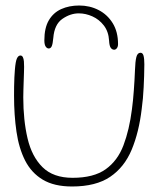

<svg xmlns="http://www.w3.org/2000/svg" viewBox="-20 -648 598 697"><path d="M241.5 29Q176.5 29 135.2 4.2Q94 -20.5 71.2 -65.2Q48.5 -110 39.8 -170Q31 -230 31 -301Q31 -317 31.2 -333.8Q31.5 -350.5 32.2 -366.5Q33 -382.5 34 -394.5Q36.5 -425.5 41.5 -436Q46.5 -446.5 54 -446.5Q60 -446.5 63 -440.5Q66 -434.5 66.8 -425Q67.5 -415.5 67.5 -405Q67.5 -397 67 -383.2Q66.5 -369.5 66 -353.5Q65.5 -337.5 65 -322Q64.5 -306.5 64.5 -294.5Q64.5 -212 80 -145.8Q95.5 -79.5 134.5 -41Q173.5 -2.5 243.5 -2.5Q320 -2.5 363.5 -33.5Q407 -64.5 428.2 -120.5Q449.5 -176.5 459 -251.5Q461 -267 462.8 -284.2Q464.5 -301.5 465.8 -319.5Q467 -337.5 468.2 -356.2Q469.5 -375 470 -393.5Q471 -425 475 -440.8Q479 -456.5 490 -456.5Q498 -456.5 501 -446Q504 -435.5 504 -414.5Q504 -393 503.2 -372Q502.5 -351 501.5 -330.8Q500.5 -310.5 498.8 -291Q497 -271.5 494.5 -253Q484.5 -168 458 -104.5Q431.5 -41 379.8 -6Q328 29 241.5 29ZM157 -472Q150.5 -472 145.8 -479Q141 -486 141 -501.5Q141 -546.5 157.2 -574.2Q173.5 -602 202.2 -615Q231 -628 267.5 -628Q306 -628 338 -611.5Q370 -595 389.2 -563.8Q408.5 -532.5 408.5 -488Q408.5 -478.5 404.2 -473Q400 -467.5 394.5 -467.5Q387 -467.5 382 -474.5Q377 -481.5 376 -500.5Q374 -533.5 357 -555.5Q340 -577.5 315.5 -588.5Q291 -599.5 266 -599.5Q235.5 -599.5 206.5 -579.5Q177.5 -559.5 173.5 -510.5Q171.5 -488.5 167.8 -480.2Q164 -472 157 -472Z"/></svg>

Font: Gluten Thin
Style: Regular
Weight: 100
Designer: Tyler Finck
Foundry: Etcetera Type Company
Version: Version 1.300